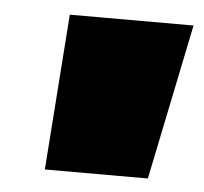

<svg xmlns="http://www.w3.org/2000/svg" viewBox="-35 -776 413 388"><g transform="rotate(5 171.5 -582.0)"><path d="M343 -740 278 -424H69L92 -740Z"/></g></svg>

Font: Pathway Extreme 8pt Thin 12pt Black
Style: Italic
Weight: 900
Italic angle: -8°
Version: Version 1.001;gftools[0.9.26]